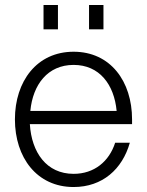

<svg xmlns="http://www.w3.org/2000/svg" viewBox="-20 -740 591 772"><path d="M276 12C392 12 472 -60 502 -166H443C419 -91 359 -41 276 -41C167 -41 107 -127 100 -241H511V-260C511 -413 424 -532 276 -532C128 -532 40 -413 40 -260C40 -107 128 12 276 12ZM102 -294C112 -400 172 -479 276 -479C380 -479 439 -400 449 -294ZM155 -622H213V-720H155ZM338 -622H396V-720H338Z"/></svg>

Font: Aspekta 250
Style: Regular
Weight: 250
Designer: Ivo Dolenc
Version: Version 2.000